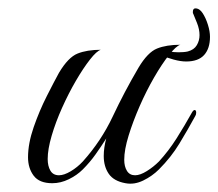

<svg xmlns="http://www.w3.org/2000/svg" viewBox="-20 -432 522 459"><path d="M105 6Q74 6 60.5 -12Q47 -30 47 -56Q47 -89 60.5 -128Q74 -167 92 -202.5Q110 -238 121 -258Q143 -295 165.5 -304Q188 -313 221 -313Q211 -310 195 -289.5Q179 -269 161.5 -239Q144 -209 128.5 -174.5Q113 -140 103.5 -107.5Q94 -75 94 -52Q94 -35 100.5 -24Q107 -13 121 -13Q133 -13 149 -22.5Q165 -32 178 -46Q222 -95 249.5 -153.5Q277 -212 311 -270Q333 -307 355.5 -316Q378 -325 411 -325Q401 -322 384 -300.5Q367 -279 348.5 -247Q330 -215 314 -178.5Q298 -142 287.5 -108Q277 -74 277 -50Q277 -34 283.5 -23.5Q290 -13 303 -13Q315 -13 331 -23Q347 -33 360 -46Q383 -71 402 -101Q421 -131 440 -165Q443 -169 445 -169Q449 -169 449 -163Q449 -158 447 -155Q429 -122 409 -89Q389 -56 360 -27Q344 -11 322.5 -0.5Q301 10 280 6Q252 1 240 -16.5Q228 -34 228 -59Q228 -79 234 -101Q222 -82 208.5 -63Q195 -44 178 -27Q164 -13 144.5 -3.5Q125 6 105 6ZM425 -285Q412 -285 395.5 -289.5Q379 -294 368 -299Q365 -301 361 -308Q357 -315 364 -313Q372 -311 384 -309Q396 -307 407 -307Q413 -307 419 -307.5Q425 -308 429 -309Q444 -313 450.5 -324Q457 -335 457 -348Q457 -362 451 -377Q445 -392 442 -399Q441 -400 441 -403Q441 -412 447 -412Q457 -412 464.5 -400.5Q472 -389 477 -373Q482 -357 482 -344Q482 -316 468 -300.5Q454 -285 425 -285Z"/></svg>

Font: MonteCarlo
Style: Regular
Weight: 400
Designer: Robert E. Leuschke
Foundry: Robert E. Leuschke
Version: Version 1.010; ttfautohint (v1.8.3)